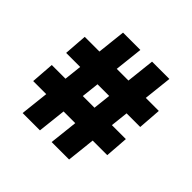

<svg xmlns="http://www.w3.org/2000/svg" viewBox="-161 -803 964 964"><g transform="rotate(45 321.0 -321.0)"><path d="M398 -642H521L451 0H327ZM54 -274H580L571 -151H45ZM192 -642H315L244 0H121ZM71 -491H597L588 -368H62Z"/></g></svg>

Font: Murecho Thin Black
Style: Regular
Weight: 900
Version: Version 1.010